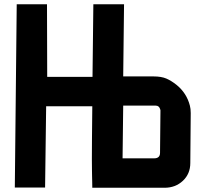

<svg xmlns="http://www.w3.org/2000/svg" viewBox="-20 -886 971 907"><path d="M421 -866H566L562 -525H705Q742 -525 765.5 -515Q789 -505 814 -485Q862 -446 877 -387Q881 -372 881 -352L879 -116Q879 -65 844 -32Q809 1 757 1H415L416 0Q416 -20 415.5 -30Q415 -40 415 -51Q415 -62 414.5 -80.5Q414 -99 414 -135Q414 -171 414.5 -230.5Q415 -290 416 -384H198L193 0H50L59 -866H202L203 -523H417ZM562 -387 559 -138H708Q736 -138 736 -164L738 -365L737 -369Q732 -387 716 -387Z"/></svg>

Font: Covid19
Style: Regular
Weight: 400
Designer: Peter Wiegel
Foundry: (c) CAT - Ing. Peter Wiegel.  for Rudolf Maass + Partner GmbH
Version: Version 001.000